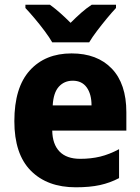

<svg xmlns="http://www.w3.org/2000/svg" viewBox="-20 -786 596 816"><path d="M284 -559Q393 -559 455 -494.5Q517 -430 517 -309V-231H202Q203 -173 233 -142Q263 -111 321 -111Q367 -111 406 -120.5Q445 -130 486 -152V-29Q448 -9 405 0.5Q362 10 302 10Q181 10 111 -60.5Q41 -131 41 -271Q41 -414 106.5 -486.5Q172 -559 284 -559ZM289 -443Q253 -443 230 -417.5Q207 -392 204 -338H369Q369 -386 348.5 -414.5Q328 -443 289 -443ZM202 -606Q190 -627 169.5 -654.5Q149 -682 127 -708Q105 -734 88 -752V-766H192Q214 -750 235 -731.5Q256 -713 280 -689Q304 -713 325.5 -732Q347 -751 370 -766H473V-752Q456 -734 434.5 -708Q413 -682 392.5 -655Q372 -628 359 -606Z"/></svg>

Font: Noto Sans Hebrew SemiCondensed ExtraBold
Style: Regular
Weight: 800
Width: 4
Designer: Monotype Design Team
Foundry: Monotype Imaging Inc.
Version: Version 2.004; ttfautohint (v1.8.4.7-5d5b)